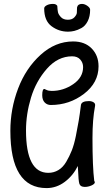

<svg xmlns="http://www.w3.org/2000/svg" viewBox="-20 -922 536 982"><path d="M240 -385Q221 -385 208.5 -398Q196 -411 196 -435Q196 -467 207 -467Q208 -467 218 -462Q228 -457 245 -457Q304 -457 354.5 -491.5Q405 -526 405 -579Q405 -601 390.5 -617.5Q376 -634 349 -634Q276 -634 220 -570.5Q164 -507 138.5 -422.5Q113 -338 113 -255Q113 -38 227 -38Q255 -38 278.5 -52Q302 -66 318.5 -94Q335 -122 347 -152Q359 -182 368 -226.5Q377 -271 382.5 -304Q388 -337 394 -385Q397 -405 435 -405Q449 -405 459 -398.5Q469 -392 466 -379Q453 -311 453 -216Q453 -69 462 3Q465 8 465 10Q465 19 448 26.5Q431 34 414 34Q391 34 386 18Q381 2 379 -55Q378 -67 378 -73Q354 -24 311.5 8Q269 40 218 40Q33 40 33 -253Q33 -365 72.5 -469Q112 -573 187.5 -641.5Q263 -710 354 -710Q414 -710 449 -674Q484 -638 484 -583Q484 -499 409.5 -442Q335 -385 240 -385ZM328 -760Q281 -760 243.5 -788Q206 -816 206 -879Q206 -888 219 -895Q232 -902 251 -902Q267 -902 273 -892Q274 -871 276.5 -859.5Q279 -848 291.5 -834.5Q304 -821 327 -821Q349 -821 360.5 -833.5Q372 -846 373 -856Q374 -866 374 -884Q378 -902 399 -902Q413 -902 427 -892Q441 -882 441 -872Q441 -838 428.5 -813.5Q416 -789 396.5 -778.5Q377 -768 360.5 -764Q344 -760 328 -760Z"/></svg>

Font: Grand Hotel
Style: Regular
Weight: 400
Designer: Brian J. Bonislawsky & Jim Lyles for Astigmatic (AOETI)
Foundry: Astigmatic (AOETI)
Version: Version 001.000